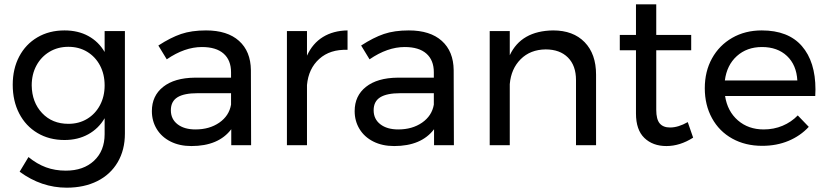

<svg xmlns="http://www.w3.org/2000/svg" viewBox="-20 -673 3836 890"><path d="M559 -529V-54Q559 22 525.5 79Q492 136 431 166.5Q370 197 289 197Q172 197 71 123L112 55Q151 87 193 102.5Q235 118 285 118Q367 118 416 72Q465 26 465 -51V-125Q437 -77 389 -50.5Q341 -24 279 -24Q208 -24 153.5 -56.5Q99 -89 69 -147Q39 -205 39 -280Q39 -354 69 -411Q99 -468 153.5 -500Q208 -532 279 -532Q342 -532 389.5 -506Q437 -480 465 -432V-529ZM465 -277Q465 -329 443.5 -369.5Q422 -410 384 -433Q346 -456 297 -456Q248 -456 209.5 -433Q171 -410 149 -369.5Q127 -329 127 -277Q128 -199 175 -149Q222 -99 297 -99Q346 -99 384 -122Q422 -145 443.5 -185.5Q465 -226 465 -277Z M1052 0V-74Q993 4 867 4Q812 4 770.5 -17Q729 -38 706.5 -75Q684 -112 684 -158Q684 -229 736.5 -270.5Q789 -312 883 -313H1051V-338Q1051 -394 1016.5 -424.5Q982 -455 916 -455Q836 -455 753 -398L714 -462Q771 -499 819.5 -515.5Q868 -532 935 -532Q1034 -532 1088 -483.5Q1142 -435 1143 -348L1144 0ZM1051 -188V-241H896Q833 -241 802.5 -222Q772 -203 772 -162Q772 -121 803 -97Q834 -73 886 -73Q951 -73 996.5 -104.5Q1042 -136 1051 -188Z M1591 -532V-442Q1510 -445 1460 -400Q1410 -355 1403 -279V0H1310V-529H1403V-415Q1429 -472 1477 -501.5Q1525 -531 1591 -532Z M1992 0V-74Q1933 4 1807 4Q1752 4 1710.5 -17Q1669 -38 1646.5 -75Q1624 -112 1624 -158Q1624 -229 1676.5 -270.5Q1729 -312 1823 -313H1991V-338Q1991 -394 1956.5 -424.5Q1922 -455 1856 -455Q1776 -455 1693 -398L1654 -462Q1711 -499 1759.5 -515.5Q1808 -532 1875 -532Q1974 -532 2028 -483.5Q2082 -435 2083 -348L2084 0ZM1991 -188V-241H1836Q1773 -241 1742.5 -222Q1712 -203 1712 -162Q1712 -121 1743 -97Q1774 -73 1826 -73Q1891 -73 1936.5 -104.5Q1982 -136 1991 -188Z M2743 -327V0H2650V-302Q2650 -369 2612.5 -406.5Q2575 -444 2509 -444Q2438 -443 2393.5 -398.5Q2349 -354 2343 -283V0H2250V-529H2343V-417Q2396 -530 2544 -532Q2637 -532 2690 -477.5Q2743 -423 2743 -327Z M3193 -35Q3132 4 3069 4Q3006 4 2967 -33.5Q2928 -71 2928 -147V-440H2853V-511H2928V-653H3022V-511H3184V-440H3022V-164Q3022 -120 3038 -101Q3054 -82 3086 -82Q3124 -82 3168 -107Z M3760 -258Q3760 -238 3759 -228H3341Q3352 -157 3400.5 -115Q3449 -73 3520 -73Q3567 -73 3607.5 -90Q3648 -107 3678 -138L3729 -85Q3690 -43 3635 -20Q3580 3 3513 3Q3435 3 3374.5 -30.5Q3314 -64 3280.5 -125Q3247 -186 3247 -264Q3247 -342 3280.5 -402.5Q3314 -463 3374 -497.5Q3434 -532 3511 -532Q3634 -532 3697 -459.5Q3760 -387 3760 -258ZM3676 -300Q3672 -372 3628 -413.5Q3584 -455 3512 -455Q3442 -455 3395.5 -413Q3349 -371 3340 -300Z"/></svg>

Font: Gontserrat
Style: Regular
Weight: 400
Designer: Julieta Ulanovsky
Foundry: Julieta Ulanovsky
Version: Version 6.001